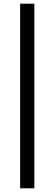

<svg xmlns="http://www.w3.org/2000/svg" viewBox="-20 -770 295 1040"><path d="M89 250V-750H166V250Z"/></svg>

Font: Source Sans Pro SemiBold
Style: Regular
Weight: 600
Designer: Paul D. Hunt
Foundry: Adobe Systems Incorporated
Version: Version 2.045;hotconv 1.0.109;makeotfexe 2.5.65596